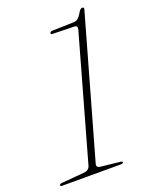

<svg xmlns="http://www.w3.org/2000/svg" viewBox="-150 -793 668 864"><g transform="rotate(-20 184.0 -361.0)"><path d="M189 -657Q178 -657 180.5 -664Q183 -671 193.5 -671L292.5 -673.5Q305.5 -673.5 314.8 -680Q324 -686.5 337.5 -710Q345.5 -722 353 -722Q363.5 -722 360 -711L171 -43Q164.5 -23 188 -21.5L279.5 -11.5Q289.5 -10 287.5 -5.5Q286 0 276.5 0H-5.5Q-15 0 -13 -6Q-11 -12 -1 -12.5L105.5 -21.5Q130 -23 136.5 -42.5L302.5 -632Q306.5 -645 303.2 -649.8Q300 -654.5 289 -654.5Z"/></g></svg>

Font: Fraunces 72pt Thin
Style: Italic
Weight: 100
Italic angle: -16°
Version: Version 1.000;[b76b70a41]